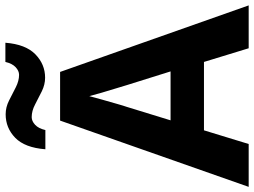

<svg xmlns="http://www.w3.org/2000/svg" viewBox="-138 -828 965 730"><g transform="rotate(-90 345.0 -462.5)"><path d="M527 0 475 -170H215L163 0H0L252 -717H437L690 0ZM387 -463Q382 -480 374 -506Q366 -532 358 -559Q350 -586 345 -606Q340 -586 331.5 -556.5Q323 -527 315.5 -500.5Q308 -474 304 -463L253 -297H439ZM143 -773Q149 -851 186.5 -887.5Q224 -924 276 -924Q303 -924 328.5 -911Q354 -898 378.5 -885.5Q403 -873 426 -873Q441 -873 455 -886Q469 -899 475 -925H548Q542 -848 504 -811Q466 -774 415 -774Q389 -774 363.5 -786.5Q338 -799 313.5 -812Q289 -825 265 -825Q250 -825 236 -812Q222 -799 216 -773Z"/></g></svg>

Font: Noto Sans Myanmar
Style: Bold
Weight: 700
Designer: Monotype Design Team
Foundry: Monotype Imaging Inc.
Version: Version 2.107; ttfautohint (v1.8.4.7-5d5b)